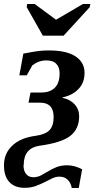

<svg xmlns="http://www.w3.org/2000/svg" viewBox="-53 -723 473 963"><path d="M66 104 65 106Q65 135 79 151Q92 166 115 166Q134 166 152 157Q167 149 189 136Q208 124 231 115Q254 106 284 106Q321 106 359 126L342 220H307Q302 193 286 178Q270 163 245 163Q226 163 208 172L170 191Q155 199 126 210Q102 219 70 219Q21 219 -6 190Q-33 162 -33 106Q-33 47 8 8Q49 -32 127 -42Q176 -49 196 -71Q216 -93 216 -136Q216 -210 144 -208H90L100 -259H154Q198 -259 222 -283Q246 -307 246 -355Q246 -385 230 -402Q214 -420 179 -420Q141 -420 109 -395L81 -345H44L64 -454Q109 -463 139 -467Q163 -470 192 -470Q281 -470 326 -440Q371 -410 371 -358Q371 -308 341 -277Q311 -245 262 -235L261 -232Q298 -225 321 -200Q344 -175 344 -140Q344 -76 299 -41Q255 -7 145 8Q66 20 66 104ZM400 -703 397 -687 266 -544H162L81 -687L83 -703H121L228 -624L363 -703Z"/></svg>

Font: Libra Serif Modern
Style: Bold Italic
Weight: 700
Italic angle: -12°
Designer: Stefan Peev, Context Ltd
Foundry: Stefan Peev, Context Ltd
Version: Version 1.000